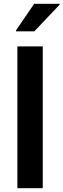

<svg xmlns="http://www.w3.org/2000/svg" viewBox="-20 -986 332 1006"><path d="M71 0V-743H204V0ZM64 -822V-827L159 -966H292V-961L160 -822Z"/></svg>

Font: Saira SemiBold
Style: Regular
Weight: 600
Designer: Hector Gatti with collaboration of the Omnibus-Type team
Foundry: Omnibus-Type
Version: Version 1.100; ttfautohint (v1.8.3)